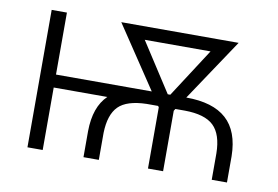

<svg xmlns="http://www.w3.org/2000/svg" viewBox="-62 -628 1051 727"><g transform="rotate(10 463.5 -264.0)"><path d="M641.6 -290Q744.6 -290 796.1 -243.4Q847.7 -196.8 849.1 -101.1V0H790.5V-101.1Q789.6 -174.8 755.6 -207.3Q721.7 -239.7 644.5 -240.2H608.4L603.5 -232.4V0H545.4V-235.4L542 -240.2H498Q421.9 -238.3 390.1 -206.3Q358.4 -174.3 356.4 -104.5V0H297.4V-100.1Q298.3 -193.8 346.7 -240.2H140.6V0H82V-528.3H140.6V-290H508.8L349.6 -528.3H800.8ZM570.3 -290H580.1L701.7 -478H448.7Z"/></g></svg>

Font: SteelSelectRoboto
Style: Regular
Weight: 300
Designer: Google
Version: Version 2.137; 2017